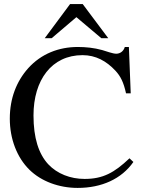

<svg xmlns="http://www.w3.org/2000/svg" viewBox="-20 -906 707 940"><path d="M510 -719 385 -886H323L199 -719H233L354 -822L476 -719ZM614 -131C539 -60 484 -30 394 -30C325 -30 260 -55 216 -102C169 -153 144 -231 144 -341C144 -514 233 -636 384 -636C449 -636 501 -607 545 -560C570 -533 585 -504 597 -449H620L611 -676H591C585 -655 568 -643 549 -643C532 -643 501 -655 480 -661C440 -672 400 -676 361 -676C268 -676 182 -643 118 -572C61 -508 28 -425 28 -325C28 -226 63 -135 124 -75C182 -18 269 14 360 14C478 14 575 -30 633 -113Z"/></svg>

Font: STIXGeneral
Style: Regular
Weight: 400
Designer: MicroPress Inc., with final additions and corrections provided by Coen Hoffman, Elsevier (retired)
Version: Version 1.1.0